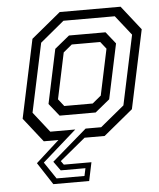

<svg xmlns="http://www.w3.org/2000/svg" viewBox="-52 -585 676 814"><g transform="rotate(-5 286.0 -178.0)"><path d="M148.5 -38.2H365L467 -122.2L529.8 -417.8L463.5 -501.8H245L142.8 -417.2L80.5 -124.8ZM193.8 -102.5 151.2 -155.8 200.2 -386.2 263 -437.5H418.5L458.8 -386.8L409.2 -153.2L347.2 -102.5ZM217 -141.5H338L375 -172L416.5 -368L392.5 -398.5H271.5L234.5 -368L193 -172ZM254.8 -38.2 109.8 90 157.8 161.5H276.5L283.5 129H178.2L150.2 90L298.8 -38.2ZM491.5 -540 572.5 -437 501.5 -103 376.5 0H291L182 90L193.5 106H311L294.5 184.5H142L80.5 90L179.8 0H117.5L36.5 -103L107.5 -437L232.5 -540Z"/></g></svg>

Font: Tourney Thin
Style: Italic
Weight: 100
Italic angle: -12°
Designer: Tyler Finck
Foundry: Etcetera Type Co
Version: Version 1.015